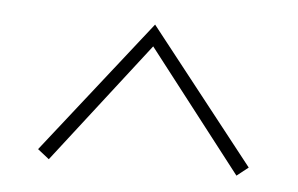

<svg xmlns="http://www.w3.org/2000/svg" viewBox="-31 -704 490 316"><g transform="rotate(5 214.0 -546.0)"><path d="M59 -428 40 -443 214 -664 388 -443 369 -428 214 -628Z"/></g></svg>

Font: EauTestInfant Extralight
Style: Regular
Weight: 250
Designer: Christian Thalmann (Catharsis Fonts)
Version: Version 0.001;PS 000.001;hotconv 1.0.88;makeotf.lib2.5.64775